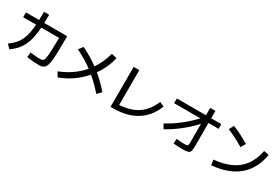

<svg xmlns="http://www.w3.org/2000/svg" viewBox="76 -1808 4170 2861"><g transform="rotate(30 2160.5 -377.0)"><path d="M417 -39.1 424.8 -124Q460.4 -119.1 515.4 -115.2Q570.3 -111.3 600.6 -111.3Q638.7 -111.3 654.1 -135Q669.4 -158.7 675.8 -240Q682.1 -321.3 685.1 -525.4L377.9 -524.9Q367.7 -387.2 339.6 -293.7Q311.5 -200.2 260.7 -132.8Q210 -65.4 127 -6.8L66.4 -71.3Q142.6 -126 187.3 -183.8Q231.9 -241.7 256.1 -322Q280.3 -402.3 289.1 -524.9L67.4 -524.4V-607.4H293.5Q295.9 -661.6 295.9 -750H384.8Q384.8 -680.7 382.3 -607.4H776.4V-563.5Q776.4 -314.9 766.1 -206.5Q755.9 -98.1 725.8 -60.8Q695.8 -23.4 627 -23.4Q588.9 -23.4 529.3 -27.8Q469.7 -32.2 417 -39.1Z M1296.4 -347.2Q1172.9 -439.5 1012.7 -518.6L1069.3 -591.8Q1223.6 -516.6 1353 -421.4Q1441.4 -550.3 1484.4 -713.9L1577.1 -690.4Q1536.6 -514.6 1428.7 -362.3Q1541.5 -269.5 1647.5 -147.5L1582 -79.1Q1476.1 -199.7 1370.6 -288.1Q1289.1 -193.8 1185.1 -121.3Q1081.1 -48.8 960.9 -3.9L913.1 -82Q1147.9 -174.3 1296.4 -347.2Z M1863.3 -707H1960V-107.9Q2150.4 -118.2 2274.7 -202.6Q2398.9 -287.1 2466.8 -452.1L2544.9 -418Q2467.8 -219.2 2306.2 -118.9Q2144.5 -18.6 1902.3 -18.6H1862.3Z M3107.4 -540H2655.3V-621.1H3156.2V-748H3246.1V-621.1H3420.9V-540H3246.1V-143.6Q3246.1 -79.1 3236.3 -52.2Q3226.6 -25.4 3196.5 -16.6Q3166.5 -7.8 3094.7 -7.8Q3031.2 -7.8 2949.2 -16.6L2954.1 -97.7Q3043.9 -88.9 3085.9 -88.9Q3120.1 -88.9 3133.8 -92.3Q3147.5 -95.7 3151.9 -106.2Q3156.2 -116.7 3156.2 -142.6V-473.1Q3058.6 -367.2 2946 -278.8Q2833.5 -190.4 2713.9 -125L2668.9 -199.2Q2783.2 -259.3 2898.2 -348.6Q3013.2 -438 3107.4 -540Z M4173.8 -593.8 4261.7 -576.2Q4215.8 -319.3 4050 -179.9Q3884.3 -40.5 3596.7 -14.6L3582 -104.5Q3755.4 -120.6 3876 -178.5Q3996.6 -236.3 4070.1 -339.1Q4143.6 -441.9 4173.8 -593.8ZM3554.7 -611.3 3596.7 -693.4Q3739.7 -637.2 3885.7 -547.9L3837.9 -466.8Q3699.2 -552.7 3554.7 -611.3Z"/></g></svg>

Font: Pretendard GOV Medium
Style: Regular
Weight: 500
Designer: Base glyphs from Inter by Rasmus Andersson; Hangeul glyphs from Noto Sans CJK(Source Han Sans) by Jang Soo-young and Kan
Foundry: Kil Hyung-jin
Version: Version 1.309